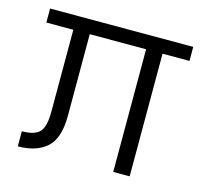

<svg xmlns="http://www.w3.org/2000/svg" viewBox="-80 -597 737 688"><g transform="rotate(15 288.0 -253.5)"><path d="M556 -455H456V0H395V-455H186V-152Q186 -68 147.5 -34Q109 0 41 0V-56Q88 -56 106.5 -75.5Q125 -95 125 -151V-455H25V-507H556Z"/></g></svg>

Font: Hind Mysuru Light
Style: Regular
Weight: 300
Designer: Manushi Parikh, Hitesh Malaviya
Foundry: Indian Type Foundry
Version: Version 0.703;PS 1.0;hotconv 1.0.86;makeotf.lib2.5.63406